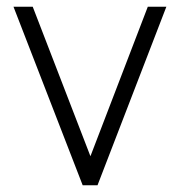

<svg xmlns="http://www.w3.org/2000/svg" viewBox="-20 -540 533 569"><path d="M473 -520 269 9H225L20 -520H77L248 -77L418 -520Z"/></svg>

Font: Martel Sans ExtraLight
Style: Regular
Weight: 275
Designer: Dan Reynolds and Mathieu Réguer
Foundry: Dan Reynolds and Mathieu Réguer
Version: Version 1.002; ttfautohint (v1.1) -l 5 -r 5 -G 72 -x 0 -D la